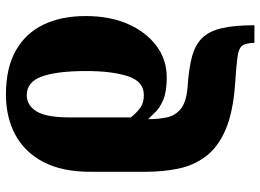

<svg xmlns="http://www.w3.org/2000/svg" viewBox="-135 -456 876 646"><g transform="rotate(-90 303.0 -133.0)"><path d="M482 285Q481 255 472 243.5Q463 232 434 228Q405 224 343 220Q247 213 188.5 187.5Q130 162 99.5 121Q69 80 58.5 28.5Q48 -23 48 -81V-267Q48 -363 81.5 -426Q115 -489 173.5 -520Q232 -551 308 -551Q398 -551 456.5 -517.5Q515 -484 543.5 -424Q572 -364 572 -283Q572 -201 545 -140Q518 -79 471.5 -44.5Q425 -10 366 -10Q319 -10 292 -21Q265 -32 250.5 -46.5Q236 -61 226 -72H225Q225 -39 231 -10Q237 19 260 37.5Q283 56 332 60Q393 64 433.5 74.5Q474 85 497.5 108.5Q521 132 531 174.5Q541 217 541 285ZM306 -87Q352 -87 369.5 -140.5Q387 -194 387 -281Q387 -380 368.5 -430.5Q350 -481 306 -481Q272 -481 251.5 -448.5Q231 -416 231 -337V-131Q242 -116 260 -101.5Q278 -87 306 -87Z"/></g></svg>

Font: Noto Serif SemiCondensed Black
Style: Regular
Weight: 900
Width: 4
Designer: Monotype Design Team
Foundry: Monotype Imaging Inc.
Version: Version 2.014; ttfautohint (v1.8.4.7-5d5b)